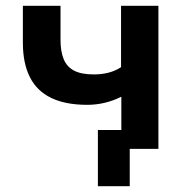

<svg xmlns="http://www.w3.org/2000/svg" viewBox="-20 -514 654 663"><path d="M428 129H318V-65H505V0H428ZM399 0V-180Q371 -166 341.5 -159Q312 -152 281 -152Q206 -152 156.5 -176Q107 -200 83 -248Q59 -296 59 -366V-494H189V-376Q189 -336 200 -309.5Q211 -283 236 -270Q261 -257 304 -257Q331 -257 354.5 -263Q378 -269 398 -282V-494H527V0Z"/></svg>

Font: Nunito Sans 10pt
Style: Bold
Weight: 700
Designer: Vernon Adams
Foundry: Vernon Adams
Version: Version 3.101;gftools[0.9.27]